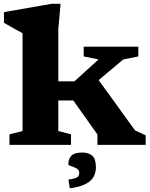

<svg xmlns="http://www.w3.org/2000/svg" viewBox="-20 -765 794 1014"><path d="M288 -73 355 -55.5V0H30V-55.5L99 -73V-589.5Q89 -595 59.5 -611.2Q30 -627.5 1 -644.5V-701L253 -745H300L288 -612V-335.5H373L500.5 -451L422 -467V-518.5H710.5V-467L631 -451L501 -342L693 -76.5L749.5 -50V0H494.5V-50L494 -55.5L367 -234.5H288ZM341.5 183Q376.5 178.5 387.5 171.5Q398.5 164.5 398.5 148.5Q398.5 132.5 384.2 124.5Q370 116.5 355.5 112.2Q341 108 341 102.5Q341 72.5 357.8 56.5Q374.5 40.5 415 40.5Q449 40.5 467.8 57.8Q486.5 75 486.5 119Q486.5 143.5 475.8 166Q465 188.5 435 205.2Q405 222 348.5 229.5Z"/></svg>

Font: Newsreader 6pt
Style: Bold
Weight: 700
Designer: Hugues Gentile
Foundry: Production Type
Version: Version 1.003; ttfautohint (v1.8.3)